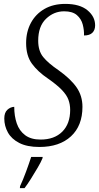

<svg xmlns="http://www.w3.org/2000/svg" viewBox="-20 -744 508 985"><path d="M182 10Q119 10 79 -10.5Q39 -31 20.5 -64.5Q2 -98 2 -136Q2 -166 17.5 -180.5Q33 -195 53 -196Q53 -149 66 -111Q79 -73 109 -50.5Q139 -28 188 -28Q259 -28 299.5 -68.5Q340 -109 340 -180Q340 -208 331 -232.5Q322 -257 297 -283Q272 -309 226 -341Q174 -376 144 -417Q114 -458 114 -523Q114 -581 138.5 -626.5Q163 -672 208 -698Q253 -724 315 -724Q389 -724 428.5 -691.5Q468 -659 468 -614Q468 -590 454 -576Q440 -562 411 -562Q412 -589 404.5 -618Q397 -647 374.5 -666.5Q352 -686 309 -686Q256 -686 216 -647.5Q176 -609 176 -535Q176 -483 201.5 -451.5Q227 -420 280 -384Q343 -339 373 -295.5Q403 -252 403 -196Q403 -99 344 -44.5Q285 10 182 10ZM83 211Q98 179 113.5 137Q129 95 140 61H199L198 68Q191 86 174 115Q157 144 138.5 173.5Q120 203 106 221H82Z"/></svg>

Font: Noto Serif Condensed Light
Style: Italic
Weight: 300
Width: 3
Italic angle: -12°
Designer: Monotype Design Team
Foundry: Monotype Imaging Inc.
Version: Version 2.014; ttfautohint (v1.8.4.7-5d5b)